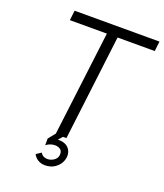

<svg xmlns="http://www.w3.org/2000/svg" viewBox="-159 -805 937 1097"><g transform="rotate(20 309.5 -256.0)"><path d="M612 -640H386L308 0H242L321 -640H96L103 -700H619ZM244 188Q221 188 202 176.5Q183 165 174 146L204 126Q213 142 229 147Q245 152 262.5 147.5Q280 143 292.5 131Q305 119 306 100Q307 77 290 67.5Q273 58 249.5 61.5Q226 65 208 80V39L264 -30L302 -17L265 25Q303 24 323 40Q343 56 347 80.5Q351 105 340 129.5Q329 154 304.5 171Q280 188 244 188Z"/></g></svg>

Font: Kulim Park Light
Style: Italic
Weight: 300
Italic angle: -8°
Designer: Noponies / Dale Sattler
Foundry: Noponies
Version: Version 1.000; ttfautohint (v1.8.3)